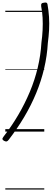

<svg xmlns="http://www.w3.org/2000/svg" viewBox="-43 -1067 420 1557"><path d="M-15 42Q51 -43 104.5 -134Q158 -225 198.5 -321.5Q239 -418 263 -518.5Q287 -619 293 -722Q300 -772 302.5 -823Q305 -874 302.5 -923Q300 -972 291 -1015Q289 -1031 294 -1037.5Q299 -1044 313 -1045Q326 -1048 333 -1045.5Q340 -1043 342 -1033Q351 -983 354.5 -930Q358 -877 355 -824Q352 -771 345 -719Q339 -614 315 -512Q291 -410 250.5 -312Q210 -214 154 -119.5Q98 -25 28 66Q19 78 11 80Q3 82 -10 75Q-21 69 -23 62Q-25 55 -15 42ZM0 460H316V470H0ZM0 -20H316V0H0ZM0 -505H316V-500H0ZM0 -980H316V-970H0Z"/></svg>

Font: Playwrite NO Guides
Style: Regular
Weight: 400
Designer: Veronika Burian, José Scaglione
Foundry: TypeTogether
Version: Version 1.003